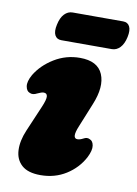

<svg xmlns="http://www.w3.org/2000/svg" viewBox="-77 -696 542 761"><g transform="rotate(10 193.5 -315.5)"><path d="M259 -153Q269 -153 282 -160Q296 -168 307.5 -161.5Q320 -157 323 -138.5Q326 -120 311 -90Q286.5 -44 241.5 -15.8Q196.5 12.5 139 12.5Q88.5 12.5 63.5 -10Q38.5 -32.5 36.8 -70Q35 -107.5 54 -152L98 -255Q111.5 -286.5 110.2 -299.2Q109 -312 95.5 -312Q87 -312 70.5 -304Q54 -295 41.5 -301Q28 -305.5 24.8 -324.5Q21.5 -343.5 37.5 -372Q63 -414.5 110.2 -443.5Q157.5 -472.5 213.5 -472.5Q285 -472.5 305.5 -424Q326 -375.5 295 -300.5L256 -204.5Q234.5 -153 259 -153ZM100.2 -586Q106.2 -615 120.4 -629.8Q134.6 -644.5 153.2 -644.5H356.5Q375.1 -644.5 382.8 -629.5Q390.5 -614.5 384.5 -586.5Q378.4 -558 364.2 -543.2Q350 -528.5 331.4 -528.5H128.1Q109.5 -528.5 101.8 -543.5Q94.1 -558.5 100.2 -586Z"/></g></svg>

Font: Fraunces 72pt SuperSoft Black
Style: Italic
Weight: 900
Italic angle: -16°
Version: Version 1.000;[b76b70a41]